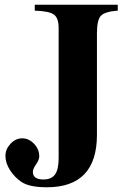

<svg xmlns="http://www.w3.org/2000/svg" viewBox="-20 -696 540 812"><path d="M478 -676V-651Q423 -647 406.5 -629Q390 -611 390 -556V-126Q390 96 178 96Q104 96 70 73Q41 53 22 23Q3 -7 3 -37Q3 -65 24.5 -88Q46 -111 74 -111Q102 -111 124 -88Q146 -65 146 -35Q146 -20 132.5 -1Q119 18 119 31Q119 63 164 63Q198 63 213 41.5Q228 20 228 -27V-577Q228 -620 208 -634.5Q188 -649 127 -651V-676Z"/></svg>

Font: STIX
Style: Bold
Weight: 700
Designer: MicroPress Inc., with final additions and corrections provided by Coen Hoffman, Elsevier (retired)
Version: Version 1.1.1